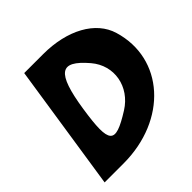

<svg xmlns="http://www.w3.org/2000/svg" viewBox="-210 -1063 1192 1192"><g transform="rotate(-45 386.5 -466.5)"><path d="M45 -50H211C594 -50 849 -335 753 -654C711 -795 550 -883 338 -883H172ZM509 -633C604 -521 575 -362 446 -281C261 -165 233 -196 274 -467C316 -742 379 -786 509 -633Z"/></g></svg>

Font: Hussar Skorodowane
Style: Ky
Weight: 700
Foundry: Cannot Into Space Fonts
Version: Version 0.892